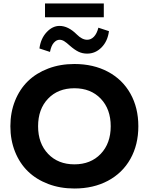

<svg xmlns="http://www.w3.org/2000/svg" viewBox="-20 -1080 860 1110"><path d="M410.2 9.8Q327.6 9.8 258.8 -16.4Q189.9 -42.5 141.8 -89.1Q93.8 -135.7 66.9 -202.9Q40 -270 40 -350.1Q40 -430.2 66.9 -497.3Q93.8 -564.5 141.8 -611.1Q189.9 -657.7 258.8 -683.8Q327.6 -710 410.2 -710Q520 -710 604 -665.3Q688 -620.6 733.9 -538.8Q779.8 -457 779.8 -350.1Q779.8 -243.2 733.9 -161.4Q688 -79.6 604 -34.9Q520 9.8 410.2 9.8ZM258.1 -190.4Q315.9 -129.9 410.2 -129.9Q504.4 -129.9 562.3 -190.4Q620.1 -251 620.1 -350.1Q620.1 -449.2 562.5 -509.5Q504.9 -569.8 410.2 -569.8Q315.4 -569.8 257.8 -509.5Q200.2 -449.2 200.2 -350.1Q200.2 -251 258.1 -190.4ZM609.9 -899.9Q602.5 -841.8 567.1 -805.9Q531.7 -770 483.9 -770Q456.5 -770 433.8 -781Q411.1 -792 383.8 -815.9Q364.7 -833.5 351.3 -841.8Q337.9 -850.1 324.2 -850.1Q306.6 -850.1 291.3 -833Q275.9 -815.9 269 -779.8L208 -799.8Q215.3 -856.9 249.3 -893.6Q283.2 -930.2 324.2 -930.2Q374.5 -930.2 423.8 -880.9Q454.6 -850.1 483.9 -850.1Q505.9 -850.1 522.9 -867.7Q540 -885.3 548.8 -919.9ZM240.2 -980V-1060.1H580.1V-980Z"/></svg>

Font: Gully
Style: Bold
Weight: 700
Designer: jaikishan Patel
Foundry: MagicType
Version: Version 1.000;Glyphs 3.2 (3242)